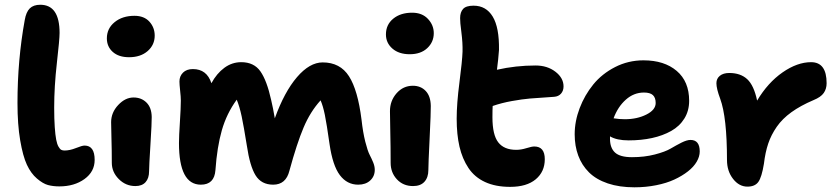

<svg xmlns="http://www.w3.org/2000/svg" viewBox="-20 -780 3553 815"><path d="M231.9 11.2Q205.1 11.2 183.6 5.4Q162.1 -0.5 136.7 -22.2Q111.3 -43.9 94.2 -80.6Q77.1 -117.2 65.7 -184.3Q54.2 -251.5 54.2 -342.8Q54.2 -525.4 85 -694.8Q90.8 -729 106.4 -744.4Q122.1 -759.8 150.9 -759.8Q232.9 -759.8 232.9 -640.1Q232.9 -613.3 221.4 -512.7Q210 -412.1 210 -323.2Q210 -274.9 212.4 -240.7Q214.8 -206.5 218.5 -187.3Q222.2 -168 228.3 -157.5Q234.4 -147 240 -144Q245.6 -141.1 253.9 -141.1Q276.4 -141.1 302.5 -151.6Q328.6 -162.1 338.9 -162.1Q381.8 -162.1 381.8 -101.1Q381.8 -51.3 338.6 -20Q295.4 11.2 231.9 11.2Z M527.8 -537.1Q483.9 -537.1 458.7 -559.6Q433.6 -582 433.6 -617.2Q433.6 -659.2 466.6 -686Q499.5 -712.9 550.8 -712.9Q591.8 -712.9 614.3 -688Q636.7 -663.1 636.7 -628.9Q636.7 -589.4 606.7 -563.2Q576.7 -537.1 527.8 -537.1ZM554.7 9.8Q513.7 9.8 484.1 -20Q454.6 -49.8 454.6 -88.9Q454.6 -142.6 453.1 -192.9Q451.7 -243.2 451.7 -261.2Q451.7 -302.2 481.7 -334.2Q511.7 -366.2 546.9 -366.2Q580.1 -366.2 601.8 -344.7Q623.5 -323.2 624 -283.2Q624.5 -261.7 618.7 -168Q612.8 -74.2 612.8 -53.2Q612.8 -23.4 597.9 -6.8Q583 9.8 554.7 9.8Z M832.5 3.9Q739.7 3.9 739.7 -172.9Q739.7 -202.1 743.7 -262.7Q747.6 -323.2 747.6 -353Q747.6 -368.7 744.6 -395.5Q741.7 -422.4 741.7 -434.1Q741.7 -456.5 756.8 -471.7Q772 -486.8 798.8 -486.8Q857.9 -486.8 877.4 -426.8Q899.9 -468.3 932.4 -492.2Q964.8 -516.1 1003.9 -516.1Q1058.1 -516.1 1085.4 -477.1Q1112.8 -438 1130.9 -356Q1139.2 -321.3 1146.5 -277.8Q1187 -390.1 1240.7 -452.6Q1294.4 -515.1 1349.6 -515.1Q1423.8 -515.1 1461.4 -456.3Q1499 -397.5 1514.6 -272Q1520.5 -218.3 1530.5 -178.7Q1540.5 -139.2 1549.1 -122.8Q1557.6 -106.4 1564.2 -90.3Q1570.8 -74.2 1570.8 -59.1Q1570.8 -31.7 1551.5 -13.9Q1532.2 3.9 1500.5 3.9Q1453.1 3.9 1422.6 -36.6Q1392.1 -77.1 1378.9 -168Q1366.7 -254.4 1358.9 -292.5Q1351.1 -330.6 1340.8 -354Q1296.9 -305.7 1268.6 -238.5Q1240.2 -171.4 1208.5 -55.2Q1193.8 3.9 1139.6 3.9Q1089.4 3.9 1064.9 -35.6Q1040.5 -75.2 1027.8 -162.1Q1014.6 -244.1 1005.9 -285.6Q997.1 -327.1 984.9 -356.9Q941.9 -297.9 921.6 -226.8Q901.4 -155.8 894.5 -58.1Q890.1 3.9 832.5 3.9Z M1719.2 -549.8Q1673.3 -549.8 1645.8 -573.7Q1618.2 -597.7 1618.2 -633.8Q1618.2 -675.3 1649.2 -700.7Q1680.2 -726.1 1729.5 -726.1Q1772 -726.1 1796.6 -699.7Q1821.3 -673.3 1821.3 -639.2Q1821.3 -601.6 1793.7 -575.7Q1766.1 -549.8 1719.2 -549.8ZM1733.4 9.8Q1691.4 9.8 1664.8 -18.8Q1638.2 -47.4 1638.2 -88.9Q1638.2 -156.7 1636.7 -220.7Q1635.3 -284.7 1635.3 -308.1Q1635.3 -352.1 1663.3 -384Q1691.4 -416 1732.4 -416Q1766.1 -416 1787.1 -393.8Q1808.1 -371.6 1808.6 -330.1Q1809.1 -303.7 1803.7 -193.6Q1798.3 -83.5 1798.3 -58.1Q1798.3 -26.9 1781.7 -8.5Q1765.1 9.8 1733.4 9.8Z M2145.5 13.2Q2083.5 13.2 2039.1 -7.3Q1994.6 -27.8 1968.5 -66.9Q1942.4 -106 1930.4 -157.5Q1918.5 -209 1918.5 -275.9Q1918.5 -339.8 1930.2 -429.9Q1941.9 -520 1943.4 -561Q1944.3 -598.1 1938.5 -642.8Q1932.6 -687.5 1933.1 -703.1Q1933.1 -728 1945.6 -741.9Q1958 -755.9 1990.2 -755.9Q2043.5 -755.9 2071.5 -709.5Q2099.6 -663.1 2098.1 -567.9Q2095.2 -526.4 2089.4 -483.9Q2169.4 -502 2253.4 -502Q2303.2 -502 2337.6 -475.6Q2372.1 -449.2 2372.1 -413.1Q2372.1 -395 2361.6 -382.8Q2351.1 -370.6 2332.5 -369.1Q2263.2 -364.7 2229.7 -361.8Q2196.3 -358.9 2152.8 -351.1Q2109.4 -343.3 2071.3 -330.1Q2070.3 -314.9 2070.3 -282.2Q2070.3 -207.5 2095 -175.8Q2119.6 -144 2171.4 -144Q2191.9 -144 2214.6 -151.1Q2237.3 -158.2 2248 -158.2Q2292.5 -158.2 2292.5 -104Q2292.5 -51.3 2254.2 -19Q2215.8 13.2 2145.5 13.2Z M2673.3 15.1Q2608.9 15.1 2559.8 -1.5Q2510.7 -18.1 2480.2 -48.3Q2449.7 -78.6 2434.6 -119.4Q2419.4 -160.2 2419.4 -210Q2419.4 -265.1 2440.4 -320.6Q2461.4 -376 2498.3 -421.4Q2535.2 -466.8 2591.1 -495.4Q2647 -523.9 2711.4 -523.9Q2799.8 -523.9 2852.5 -479Q2905.3 -434.1 2905.3 -352.1Q2905.3 -309.6 2885 -276.9Q2864.7 -244.1 2829.1 -224.1Q2793.5 -204.1 2747.8 -194.1Q2702.1 -184.1 2648.4 -184.1Q2598.1 -184.1 2569.3 -201.2V-190.9Q2569.3 -151.9 2590.8 -132.3Q2612.3 -112.8 2662.6 -112.8Q2715.8 -112.8 2759.8 -124.3Q2803.7 -135.7 2826.9 -149.4Q2850.1 -163.1 2872.8 -174.6Q2895.5 -186 2911.1 -186Q2950.2 -186 2950.2 -137.2Q2950.2 -115.7 2937.5 -93.8Q2924.8 -71.8 2900.1 -52.5Q2875.5 -33.2 2842.3 -17.8Q2809.1 -2.4 2765.1 6.3Q2721.2 15.1 2673.3 15.1ZM2713.4 -387.2Q2670.4 -387.2 2636.5 -356.9Q2602.5 -326.7 2584.5 -277.8Q2608.9 -273.9 2632.3 -273.9Q2684.1 -273.9 2723.6 -293.7Q2763.2 -313.5 2763.2 -342.8Q2763.2 -365.2 2751.5 -376.2Q2739.7 -387.2 2713.4 -387.2Z M3152.8 12.2Q3117.2 12.2 3091.6 -20.8Q3065.9 -53.7 3065.9 -101.1Q3065.9 -282.2 3037.1 -360.8Q3021 -403.8 3021 -426.8Q3021 -446.3 3035.6 -458.3Q3050.3 -470.2 3075.7 -470.2Q3123.5 -470.2 3151.9 -443.8Q3180.2 -417.5 3193.8 -353Q3239.3 -429.2 3301.8 -472.7Q3364.3 -516.1 3422.9 -516.1Q3488.8 -516.1 3488.8 -426.8Q3488.8 -402.8 3476.6 -385.3Q3464.4 -367.7 3433.1 -355Q3377.9 -331.5 3339.4 -303.7Q3300.8 -275.9 3277.1 -241.7Q3253.4 -207.5 3241 -170.7Q3228.5 -133.8 3222.7 -85Q3213.4 -27.8 3199 -7.8Q3184.6 12.2 3152.8 12.2Z"/></svg>

Font: Shantell Sans Irregular
Style: Bold
Weight: 700
Designer: Stephen Nixon, Anya Danilova, Shantell Martin
Foundry: Arrow Type
Version: Version 1.006;[9816181b4]